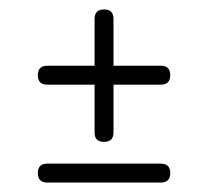

<svg xmlns="http://www.w3.org/2000/svg" viewBox="-20 -386 440 406"><path d="M80 -207Q60 -207 60 -227Q60 -247 80 -247H180V-346Q180 -366 200 -366Q220 -366 220 -346V-247H320Q340 -247 340 -227Q340 -207 320 -207H220V-106Q220 -86 200 -86Q180 -86 180 -106V-207ZM320 0H80Q60 0 60 -20Q60 -40 80 -40H320Q340 -40 340 -20Q340 0 320 0Z"/></svg>

Font: Dongle Light
Style: Regular
Weight: 300
Designer: Yanghee Ryu
Foundry: Yanghee Ryu
Version: Version 2.000